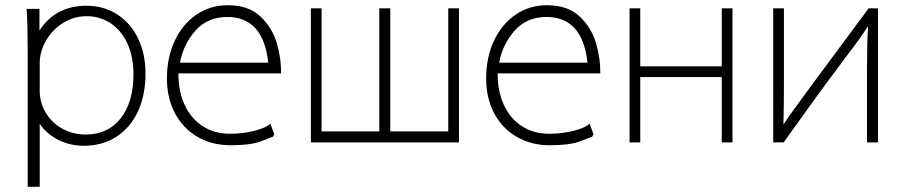

<svg xmlns="http://www.w3.org/2000/svg" viewBox="-20 -515 3445 735"><path d="M537 -234Q537 -151 508 -88.5Q479 -26 425.5 8.5Q372 43 302 43Q249 43 205 21.5Q161 0 132 -41V200H86V-316Q86 -414 82 -481H131V-398Q161 -445 206.5 -469Q252 -493 311 -493Q377 -493 428.5 -460Q480 -427 508.5 -368Q537 -309 537 -234ZM491 -231Q491 -296 468.5 -346.5Q446 -397 405 -425Q364 -453 312 -453Q263 -453 222 -427.5Q181 -402 156.5 -360Q132 -318 132 -273V-170Q132 -121 156 -82Q180 -43 220.5 -21.5Q261 0 308 0Q393 0 442 -62Q491 -124 491 -231Z M852 -495Q932 -495 977.5 -451.5Q1023 -408 1040 -348.5Q1057 -289 1056 -234H663V-233Q663 -164 687.5 -112Q712 -60 756.5 -31.5Q801 -3 860 -3Q910 -3 955 -14.5Q1000 -26 1015 -42L1030 -1L1025 8Q1021 9 981.5 25Q942 41 862 41Q791 41 735.5 8.5Q680 -24 649.5 -82Q619 -140 619 -215Q619 -295 649 -359Q679 -423 732 -459Q785 -495 852 -495ZM850 -450Q774 -450 727.5 -397Q681 -344 669 -275H1007Q988 -450 850 -450Z M1211 -483V-12H1432V-483H1474V-12H1696V-483H1737V30H1170V-483Z M2074 -495Q2154 -495 2199.5 -451.5Q2245 -408 2262 -348.5Q2279 -289 2278 -234H1885V-233Q1885 -164 1909.5 -112Q1934 -60 1978.5 -31.5Q2023 -3 2082 -3Q2132 -3 2177 -14.5Q2222 -26 2237 -42L2252 -1L2247 8Q2243 9 2203.5 25Q2164 41 2084 41Q2013 41 1957.5 8.5Q1902 -24 1871.5 -82Q1841 -140 1841 -215Q1841 -295 1871 -359Q1901 -423 1954 -459Q2007 -495 2074 -495ZM2072 -450Q1996 -450 1949.5 -397Q1903 -344 1891 -275H2229Q2210 -450 2072 -450Z M2431 -483V-261H2743V-483H2784V30H2743V-220H2431V30H2390V-483Z M2981 -483V-210Q2981 -102 2979 -38Q3000 -71 3031 -112L3047 -134L3082 -182L3305 -483H3341V30H3299V-245Q3299 -350 3303 -415Q3273 -368 3219 -298L3191 -260Q3121 -168 2980 30H2940V-483Z"/></svg>

Font: Gmarket Sans TTF Light
Style: Regular
Weight: 300
Designer: Creative Director : Sungho Lee; Art Director : Kiwoong Choi; Project Manager : Sori Yang, Jongwook Yoon; Font Designer :
Foundry: Sandoll Inc.
Version: Version 1.000;hotconv 1.0.109;makeotfexe 2.5.65596